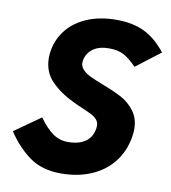

<svg xmlns="http://www.w3.org/2000/svg" viewBox="-83 -804 790 885"><g transform="rotate(10 312.0 -361.0)"><path d="M268 -138.5Q318.5 -138.5 349 -159.8Q379.5 -181 386 -222Q387 -231 387 -234Q387 -251 377.8 -262.5Q368.5 -274 353.5 -282Q338.5 -290 308.5 -303Q299 -307 288.5 -311.5Q278 -316 267.5 -321Q200 -352.5 157 -396Q114 -439.5 114 -506.5Q114 -525 117.5 -542.5Q127.5 -597 162.2 -639.8Q197 -682.5 255.5 -707.2Q314 -732 392.5 -732Q469 -732 523.8 -705Q578.5 -678 623.5 -620L510 -533Q477.5 -567 449.8 -581.8Q422 -596.5 380.5 -596.5Q333.5 -596.5 305.2 -575.8Q277 -555 271 -520.5Q270 -513.5 270 -511Q270 -492 284 -477.5Q298 -463 319.5 -452.8Q341 -442.5 379.5 -427.5Q436 -406 471.8 -386.8Q507.5 -367.5 533.2 -333.5Q559 -299.5 559 -248.5Q559 -233 556 -215Q544.5 -144 504 -93.2Q463.5 -42.5 400.8 -16.2Q338 10 261 10Q171.5 10 112.8 -32.8Q54 -75.5 9.5 -143.5L131.5 -229.5Q165.5 -182.5 196.8 -160.5Q228 -138.5 268 -138.5Z"/></g></svg>

Font: JuliaMono Black
Style: Italic
Weight: 900
Italic angle: -9°
Monospace: yes
Designer: cormullion
Foundry: corm
Version: Version 0.057; ttfautohint (v1.8.4)